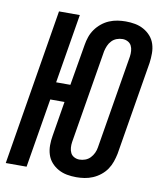

<svg xmlns="http://www.w3.org/2000/svg" viewBox="-84 -813 768 890"><g transform="rotate(10 300.0 -367.5)"><path d="M335 8Q312 8 290.5 4Q269 0 250 -10.5Q231 -21 217 -37Q203 -53 196.5 -73.5Q190 -94 190 -117Q190 -140 194 -162L221 -326H154L100 0H2L123 -735H221L167 -409H234L267 -603Q270 -622 276.5 -641Q283 -660 295 -677Q307 -694 323.5 -707.5Q340 -721 359 -729Q378 -737 397.5 -740Q417 -743 436 -743Q459 -743 480.5 -739Q502 -735 521 -724.5Q540 -714 554 -698Q568 -682 574.5 -661.5Q581 -641 581 -618Q581 -595 578 -573L505 -132Q501 -113 494.5 -94Q488 -75 476.5 -58Q465 -41 448 -27.5Q431 -14 412 -6Q393 2 373.5 5Q354 8 335 8ZM335 -75Q349 -75 362.5 -80Q376 -85 386 -95.5Q396 -106 402 -119Q408 -132 410 -145L483 -586Q485 -599 484 -612.5Q483 -626 477.5 -637Q472 -648 460.5 -654Q449 -660 436 -660Q422 -660 408.5 -655Q395 -650 385 -639.5Q375 -629 369.5 -616Q364 -603 361 -590L288 -149Q286 -136 287 -122.5Q288 -109 293.5 -98Q299 -87 310.5 -81Q322 -75 335 -75Z"/></g></svg>

Font: Iosevka SmBd Ex Obl
Style: Regular
Weight: 600
Width: 7
Italic angle: -9°
Monospace: yes
Designer: Belleve Invis
Foundry: Belleve Invis
Version: Version 32.5.0; ttfautohint (v1.8.4)